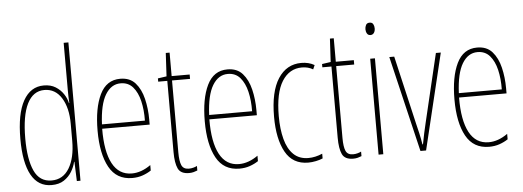

<svg xmlns="http://www.w3.org/2000/svg" viewBox="-50 -901 2865 1051"><g transform="rotate(-5 1382.5 -375.0)"><path d="M195 10Q121 10 83.5 -58Q46 -126 46 -256Q46 -394 86 -465.5Q126 -537 199 -537Q237 -537 263.5 -520.5Q290 -504 306.5 -479Q323 -454 328 -429H330Q329 -448 328.5 -464.5Q328 -481 328 -497V-760H354V0H334L330 -106H328Q322 -79 306 -52.5Q290 -26 263 -8Q236 10 195 10ZM197 -15Q260 -15 294 -71.5Q328 -128 328 -221V-315Q328 -403 294 -457.5Q260 -512 200 -512Q138 -512 105.5 -447Q73 -382 73 -256Q73 -142 102 -78.5Q131 -15 197 -15Z M619 -537Q672 -537 702 -503Q732 -469 745 -415Q758 -361 758 -301V-273H497Q496 -148 531.5 -81.5Q567 -15 638 -15Q690 -15 742 -52V-22Q721 -8 695 1Q669 10 638 10Q552 10 511.5 -63.5Q471 -137 471 -264Q471 -388 507 -462.5Q543 -537 619 -537ZM619 -512Q567 -512 535 -459Q503 -406 498 -297H734Q735 -356 723.5 -404.5Q712 -453 686.5 -482.5Q661 -512 619 -512Z M951 -14Q964 -14 976.5 -17.5Q989 -21 996 -25V0Q986 4 975 7Q964 10 950 10Q904 10 889.5 -21Q875 -52 875 -112V-503H825V-521L873 -528L880 -656H901V-527H1000V-503H901V-108Q901 -60 911 -37Q921 -14 951 -14Z M1208 -537Q1261 -537 1291 -503Q1321 -469 1334 -415Q1347 -361 1347 -301V-273H1086Q1085 -148 1120.5 -81.5Q1156 -15 1227 -15Q1279 -15 1331 -52V-22Q1310 -8 1284 1Q1258 10 1227 10Q1141 10 1100.5 -63.5Q1060 -137 1060 -264Q1060 -388 1096 -462.5Q1132 -537 1208 -537ZM1208 -512Q1156 -512 1124 -459Q1092 -406 1087 -297H1323Q1324 -356 1312.5 -404.5Q1301 -453 1275.5 -482.5Q1250 -512 1208 -512Z M1605 10Q1520 10 1480 -62Q1440 -134 1440 -256Q1440 -394 1486.5 -465.5Q1533 -537 1614 -537Q1655 -537 1686 -519L1676 -496Q1650 -512 1615 -512Q1546 -512 1506 -448.5Q1466 -385 1466 -257Q1466 -186 1480.5 -131Q1495 -76 1526.5 -45.5Q1558 -15 1608 -15Q1646 -15 1685 -32V-6Q1669 1 1647 5.5Q1625 10 1605 10Z M1853 -14Q1866 -14 1878.5 -17.5Q1891 -21 1898 -25V0Q1888 4 1877 7Q1866 10 1852 10Q1806 10 1791.5 -21Q1777 -52 1777 -112V-503H1727V-521L1775 -528L1782 -656H1803V-527H1902V-503H1803V-108Q1803 -60 1813 -37Q1823 -14 1853 -14Z M2006 -724Q2020 -724 2025.5 -713.5Q2031 -703 2031 -691Q2031 -675 2024 -665.5Q2017 -656 2005 -656Q1992 -656 1986 -666.5Q1980 -677 1980 -690Q1980 -702 1985.5 -713Q1991 -724 2006 -724ZM2018 -527V0H1992V-527Z M2222 0 2097 -527H2124L2211 -152Q2218 -124 2224.5 -95.5Q2231 -67 2236 -35H2239Q2245 -66 2251 -95Q2257 -124 2264 -152L2353 -527H2380L2253 0Z M2580 -537Q2633 -537 2663 -503Q2693 -469 2706 -415Q2719 -361 2719 -301V-273H2458Q2457 -148 2492.5 -81.5Q2528 -15 2599 -15Q2651 -15 2703 -52V-22Q2682 -8 2656 1Q2630 10 2599 10Q2513 10 2472.5 -63.5Q2432 -137 2432 -264Q2432 -388 2468 -462.5Q2504 -537 2580 -537ZM2580 -512Q2528 -512 2496 -459Q2464 -406 2459 -297H2695Q2696 -356 2684.5 -404.5Q2673 -453 2647.5 -482.5Q2622 -512 2580 -512Z"/></g></svg>

Font: Noto Sans Telugu ExtraCondensed Thin
Style: Regular
Weight: 100
Width: 2
Designer: Jelle Bosma - Monotype Design Team
Foundry: Monotype Imaging Inc.
Version: Version 2.005; ttfautohint (v1.8.4.7-5d5b)